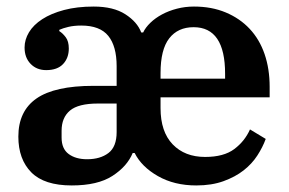

<svg xmlns="http://www.w3.org/2000/svg" viewBox="-20 -554 882 586"><path d="M199 12Q115 12 75.5 -28Q36 -68 36 -137Q36 -215 91.5 -253.5Q147 -292 265 -292H336V-352Q336 -413 310.5 -444.5Q285 -476 228 -476Q206 -476 189 -472Q172 -468 161 -463V-459Q171 -453 180.5 -440.5Q190 -428 190 -406Q190 -377 172.5 -358.5Q155 -340 121 -340Q92 -340 73.5 -359Q55 -378 55 -409Q55 -433 68.5 -455.5Q82 -478 109 -495.5Q136 -513 175.5 -523.5Q215 -534 266 -534Q326 -534 362.5 -510.5Q399 -487 411 -455H417Q424 -470 439 -484.5Q454 -499 474.5 -510Q495 -521 520 -527.5Q545 -534 572 -534Q626 -534 669 -516Q712 -498 742 -466Q772 -434 787.5 -389Q803 -344 803 -289V-257H470V-224Q470 -152 507 -113.5Q544 -75 606 -75Q663 -75 695 -99Q727 -123 743 -159L791 -130Q782 -105 765.5 -79.5Q749 -54 723.5 -34Q698 -14 662 -1Q626 12 579 12Q512 12 462 -16.5Q412 -45 391 -87H385Q368 -46 323 -17Q278 12 199 12ZM246 -68Q286 -68 311 -87Q336 -106 336 -151V-238H279Q219 -238 193.5 -216.5Q168 -195 168 -155V-134Q168 -100 189.5 -84Q211 -68 246 -68ZM470 -314H667V-329Q667 -471 571 -471Q523 -471 496.5 -437Q470 -403 470 -331Z"/></svg>

Font: IBM Plex Serif SemiBold
Style: Regular
Weight: 600
Designer: Mike Abbink, Paul van der Laan, Pieter van Rosmalen
Foundry: Bold Monday
Version: Version 2.5